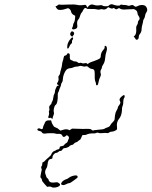

<svg xmlns="http://www.w3.org/2000/svg" viewBox="-20 -628 701 888"><path d="M315 186Q332 181 337 185Q343 192 333 198Q328 201 316.5 210Q305 219 300 219Q295 219 286 224Q272 231 265 226L262 223L265 216Q269 209 278 204.5Q287 200 289 200Q291 200 298 194.5Q305 189 315 186ZM543 -182Q551 -189 553.5 -188.5Q556 -188 556.5 -183.5Q557 -179 555 -176Q550 -171 550 -151Q549 -141 546.5 -136.5Q544 -132 544 -117Q542 -92 531 -79Q518 -63 521 -42Q522 -33 521 -30Q520 -27 511.5 -23Q503 -19 496 -19Q489 -19 484.5 -15Q480 -11 474.5 -12.5Q469 -14 455 -12.5Q441 -11 436 -13.5Q431 -16 426 -13.5Q421 -11 416 -11Q392 -12 379 -5Q374 -3 367.5 -3.5Q361 -4 360 -1Q356 9 354 13Q352 17 349 19Q345 21 341 25Q337 29 331 30.5Q325 32 321.5 37Q318 42 314 42Q311 42 306 44.5Q301 47 301 48Q301 50 291.5 54Q282 58 278 57Q273 57 268.5 64Q264 71 260 70Q256 69 250.5 74Q245 79 240 79Q235 79 229 85.5Q223 92 223 98Q223 104 221 105.5Q219 107 212 108Q202 110 200 132Q199 144 194 151Q185 165 191 180Q194 186 194 189Q194 192 199.5 196.5Q205 201 205 204.5Q205 208 210 212.5Q215 217 226 216.5Q237 216 242 215Q247 214 256 222Q259 224 257 229Q253 236 237 239Q225 241 219.5 237.5Q214 234 206 235L198 236L186 223Q174 210 174 204.5Q174 199 170 196Q166 193 167 188Q168 183 169.5 173.5Q171 164 172.5 160Q174 156 171.5 150.5Q169 145 172.5 140.5Q176 136 175.5 129.5Q175 123 178.5 122.5Q182 122 189 114.5Q196 107 206 99Q216 91 218 84Q223 73 232 70Q236 69 240 66Q244 63 248 63Q255 63 256 54Q257 50 258 49.5Q259 49 265 48Q274 47 277 42Q280 37 286 34Q292 31 293.5 25Q295 19 297 16Q302 8 295 1Q290 -3 289 -3Q288 -3 283 2Q272 10 268 -1Q264 -10 250 -9Q242 -8 237 -10Q234 -12 216 -12Q198 -12 187 -10Q177 -9 172 -18Q170 -21 163 -22Q149 -25 154 -32Q160 -37 168 -32Q178 -27 179 -39Q180 -45 182.5 -49Q185 -53 187 -59Q191 -70 201 -71Q213 -72 215 -71.5Q217 -71 218 -66Q219 -59 223 -53Q227 -47 228.5 -44Q230 -41 238.5 -38Q247 -35 252.5 -29.5Q258 -24 260 -24Q262 -24 271.5 -27.5Q281 -31 289 -30Q297 -29 298 -27Q301 -24 307 -29Q312 -34 318 -33Q368 -31 390 -32Q400 -32 403 -28Q409 -22 416 -26Q420 -27 435 -28Q457 -29 464 -33Q468 -36 477.5 -39Q487 -42 490 -48.5Q493 -55 501.5 -63Q510 -71 510 -76.5Q510 -82 512 -95.5Q514 -109 519.5 -117.5Q525 -126 525 -130Q525 -134 529.5 -139.5Q534 -145 536 -150Q538 -155 535 -160Q528 -170 543 -182ZM467 -416Q472 -416 474 -408Q476 -400 473 -392Q468 -379 466 -357Q465 -340 455 -326Q451 -319 451 -315.5Q451 -312 449 -309Q442 -300 446 -287Q448 -281 444 -273Q438 -262 434 -241Q433 -234 428.5 -233.5Q424 -233 424 -240Q424 -245 421 -251Q417 -261 418 -290Q418 -301 414.5 -305Q411 -309 406 -309Q398 -309 388 -318Q383 -323 376.5 -321Q370 -319 364 -321Q352 -325 346 -322Q341 -320 334 -320Q327 -320 319.5 -316.5Q312 -313 307.5 -313Q303 -313 295.5 -310.5Q288 -308 283 -300Q272 -281 271 -264Q271 -253 266.5 -246.5Q262 -240 262.5 -237Q263 -234 259 -225.5Q255 -217 253.5 -211Q252 -205 250 -202Q246 -198 247 -173Q247 -169 245 -158Q243 -147 237.5 -143Q232 -139 229.5 -127Q227 -115 229 -109Q231 -103 227.5 -95Q224 -87 223.5 -82.5Q223 -78 221 -77L219 -80Q218 -85 208 -82Q202 -80 204 -91Q205 -93 206 -95Q208 -104 206.5 -108Q205 -112 207.5 -116.5Q210 -121 208 -126Q205 -136 214 -144Q218 -147 218 -150Q218 -153 221.5 -158.5Q225 -164 226.5 -176.5Q228 -189 231 -193Q234 -197 234 -204Q234 -211 239 -221Q242 -228 243.5 -230Q245 -232 247 -231Q251 -230 251 -232.5Q251 -235 248 -236Q240 -238 247 -248Q253 -257 250 -270Q249 -274 253.5 -279.5Q258 -285 258 -289.5Q258 -294 262 -306.5Q266 -319 267 -329.5Q268 -340 270 -344.5Q272 -349 274 -360Q276 -367 276.5 -368.5Q277 -370 282 -371Q287 -372 290 -377Q293 -385 300 -380Q304 -377 303 -367Q301 -351 312 -349Q318 -347 319 -345.5Q320 -344 327.5 -344Q335 -344 339.5 -339.5Q344 -335 348 -337Q352 -339 357.5 -336.5Q363 -334 369 -335Q378 -338 383 -334Q386 -330 387 -332Q388 -337 416 -346Q435 -353 440.5 -357Q446 -361 446 -369Q446 -385 460 -400Q464 -404 464 -408Q464 -412 464 -414Q464 -416 467 -416ZM307 -449Q314 -457 316 -455Q321 -451 315 -443Q312 -439 313 -434Q314 -429 310 -426Q304 -422 298 -407Q296 -403 293 -403.5Q290 -404 291 -414Q292 -432 307 -449ZM307 -478Q309 -483 313.5 -483Q318 -483 321 -479Q326 -472 318 -463L314 -458L309 -462Q301 -468 307 -478ZM490 -607Q496 -610 506 -606Q513 -603 523 -602Q533 -601 536 -604.5Q539 -608 543 -606.5Q547 -605 555.5 -605Q564 -605 569.5 -602.5Q575 -600 581 -602Q593 -608 600 -601Q604 -597 607.5 -597Q611 -597 619 -601Q630 -606 641.5 -604.5Q653 -603 657 -595Q665 -582 657 -571Q652 -564 651 -555.5Q650 -547 646 -541Q642 -535 642 -531Q642 -527 638.5 -514.5Q635 -502 635 -495Q635 -480 627 -471Q622 -465 622 -459Q622 -446 613 -444Q609 -444 607 -447.5Q605 -451 602 -455L598 -459L602 -462Q612 -471 610 -495Q609 -505 613.5 -511.5Q618 -518 618 -524.5Q618 -531 622 -534Q630 -542 621 -554Q616 -561 615.5 -568.5Q615 -576 608.5 -581Q602 -586 596 -586Q592 -585 575 -585Q559 -584 557 -584Q542 -583 534 -589Q530 -592 525 -588Q517 -582 511 -588Q506 -593 501 -589Q497 -587 489 -591L480 -595L476 -591Q472 -586 465.5 -584.5Q459 -583 455 -585Q451 -587 443.5 -584.5Q436 -582 428 -584.5Q420 -587 401 -586.5Q382 -586 381 -588Q379 -593 372 -590Q368 -589 364 -580Q360 -571 358 -570Q356 -569 352.5 -561Q349 -553 348 -548Q347 -543 343 -539Q335 -531 337 -514Q338 -508 337.5 -504Q337 -500 335 -498Q333 -496 328 -494Q318 -490 314 -494Q312 -497 315 -502Q318 -507 318 -512Q318 -517 322 -523Q326 -529 327 -542L328 -555L322 -558Q310 -564 308 -577Q307 -581 302.5 -585.5Q298 -590 294 -590Q292 -590 282.5 -586.5Q273 -583 261 -582Q251 -582 247.5 -584Q244 -586 239 -594Q237 -598 237 -599Q237 -600 240 -600Q243 -600 247 -604Q251 -608 255 -607Q261 -605 298 -607Q327 -608 334 -606Q348 -602 368 -605Q375 -607 378.5 -603Q382 -599 382 -596Q382 -593 383 -593Q384 -593 391 -601Q401 -611 416 -605Q427 -601 444 -604Q451 -605 455 -602Q458 -599 469.5 -599Q481 -599 483 -602Q485 -605 490 -607Z"/></svg>

Font: TT2020 Style D
Style: Italic
Weight: 400
Italic angle: -15°
Version: Version 0.2.000